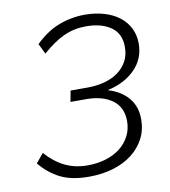

<svg xmlns="http://www.w3.org/2000/svg" viewBox="-79 -746 731 824"><g transform="rotate(-10 287.0 -334.0)"><path d="M243 10Q168 10 119 -14.5Q70 -39 32 -85L65 -125Q103 -82 147 -60.5Q191 -39 246 -39Q288 -39 324.5 -50Q361 -61 387.5 -81.5Q414 -102 429.5 -131.5Q445 -161 445 -197Q445 -257 402.5 -288.5Q360 -320 288 -320H220L229 -368H304Q342 -368 376 -377Q410 -386 435.5 -404Q461 -422 476 -449Q491 -476 491 -512Q491 -571 449.5 -599.5Q408 -628 342 -628Q290 -628 245.5 -608Q201 -588 150 -543L128 -588Q178 -637 232.5 -657.5Q287 -678 345 -678Q391 -678 429.5 -666.5Q468 -655 495 -634Q522 -613 537 -583Q552 -553 552 -516Q552 -450 506.5 -404Q461 -358 386 -342Q443 -325 474.5 -287.5Q506 -250 506 -195Q506 -148 486.5 -110.5Q467 -73 432 -46Q397 -19 349 -4.5Q301 10 243 10Z"/></g></svg>

Font: Celebes Light
Style: Italic
Weight: 300
Italic angle: -10°
Designer: Anugrah Pasau
Foundry: Lafontype
Version: Version 1.000; ttfautohint (v1.8.4)